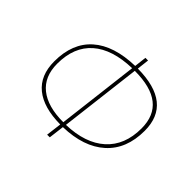

<svg xmlns="http://www.w3.org/2000/svg" viewBox="-158 -834 1025 1025"><g transform="rotate(45 354.5 -321.5)"><path d="M316 9 327 -79Q200 -80 133 -134.5Q66 -189 66 -295Q66 -432 149 -505.5Q232 -579 389 -583L397 -652H417L409 -583Q670 -581 670 -374Q670 -236 585 -159.5Q500 -83 347 -79L336 9ZM362 -198 350 -99Q492 -103 570.5 -173.5Q649 -244 649 -371Q649 -563 406 -563ZM86 -297Q86 -200 149 -149.5Q212 -99 330 -99L342 -198L386 -563Q240 -559 163 -491.5Q86 -424 86 -297Z"/></g></svg>

Font: Alegreya Sans Thin
Style: Italic
Weight: 100
Italic angle: -7°
Designer: Juan Pablo del Peral
Foundry: Huerta Tipografica
Version: Version 2.007